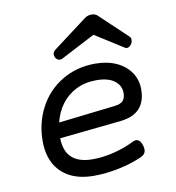

<svg xmlns="http://www.w3.org/2000/svg" viewBox="-78 -742 756 823"><g transform="rotate(-10 300.0 -330.5)"><path d="M418.5 -200.7 150.4 -172.9Q152.3 -60.1 272.5 -60.1Q319.3 -60.1 367.7 -72.5Q416 -85 455.6 -105Q463.4 -108.4 467.8 -108.4Q486.3 -108.4 495.1 -81.1Q498 -70.8 498 -63.5Q498 -52.2 492.4 -44.9Q486.8 -37.6 475.1 -32.2Q431.6 -13.2 375.7 -1.2Q319.8 10.7 265.1 10.7Q204.6 10.7 161.6 -11.5Q118.7 -33.7 96.4 -75Q74.2 -116.2 74.2 -172.9Q74.2 -252.9 109.4 -319.1Q144.5 -385.3 208.3 -423.6Q272 -461.9 353 -461.9Q406.2 -461.9 446 -443.4Q485.8 -424.8 507.3 -392.6Q528.8 -360.4 528.8 -319.8Q528.8 -212.4 418.5 -200.7ZM403.3 -268.6Q430.2 -271.5 440.9 -283.2Q451.7 -294.9 451.7 -317.4Q451.7 -349.6 424.3 -370.4Q397 -391.1 345.7 -391.1Q296.4 -391.1 257.8 -371.8Q219.2 -352.5 193.8 -318.6Q168.5 -284.7 157.7 -240.2ZM399.4 -663.1 519.5 -549.8Q524.9 -544.4 524.9 -535.6Q524.9 -525.9 519.5 -517.6Q515.6 -511.7 510.3 -508.1Q504.9 -504.4 499.5 -504.4Q495.1 -504.4 490.7 -507.3L367.7 -585L218.3 -507.3Q212.4 -504.9 208.5 -504.9Q202.1 -504.9 196.8 -508.5Q191.4 -512.2 188.5 -518.1Q185.5 -523.9 185.5 -530.8Q185.5 -542 195.3 -549.8L345.7 -663.1Q358.4 -671.9 374 -671.9Q390.1 -671.9 399.4 -663.1Z"/></g></svg>

Font: Courier Prime
Style: Italic
Weight: 400
Italic angle: -10°
Designer: Alan Dague-Greene
Foundry: Quote-Unquote Apps
Version: Version 3.018